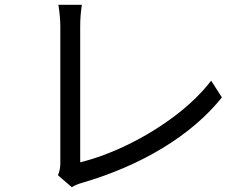

<svg xmlns="http://www.w3.org/2000/svg" viewBox="-20 -764 1040 802"><path d="M232 -81V-653Q232 -691 224 -744H322Q315 -700 315 -653V-86Q412 -110 515.5 -160.5Q619 -211 710.5 -280Q802 -349 862 -427L907 -357Q810 -237 660 -146Q510 -55 322 0Q297 7 280 18L222 -32Q232 -55 232 -81Z"/></svg>

Font: Noto Sans SC
Style: Regular
Weight: 400
Designer: Ryoko NISHIZUKA ____ (kana & ideographs); Paul D. Hunt (Latin, Greek & Cyrillic); Wenlong ZHANG ___ (bopomofo); Sandoll 
Foundry: Adobe Systems Incorporated
Version: Version 1.004